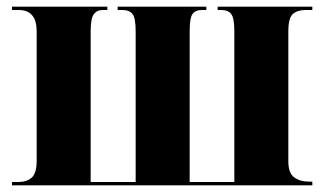

<svg xmlns="http://www.w3.org/2000/svg" viewBox="-20 -556 973 576"><path d="M16 0H917V-11H909Q880 -11 862.5 -24Q845 -37 845 -72V-462Q845 -502 858.5 -514Q872 -526 897 -526H917V-536H633V-526H644Q664 -526 673.5 -514Q683 -502 683 -462V-10H549V-462Q549 -502 557.5 -514Q566 -526 586 -526H599V-536H333V-526H347Q368 -526 377.5 -514Q387 -502 387 -462V-10H252V-462Q252 -501 261.5 -513.5Q271 -526 288 -526H302V-536H16V-526H36Q90 -526 90 -462V-74Q90 -36 75 -23Q60 -10 35 -10H16Z"/></svg>

Font: Noto Serif Display SemiCondensed Extra
Style: Regular
Weight: 800
Width: 4
Designer: Monotype Design Team
Foundry: Monotype Imaging Inc.
Version: Version 1.900